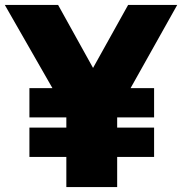

<svg xmlns="http://www.w3.org/2000/svg" viewBox="-54 -760 740 780"><path d="M65.5 -122.5V-241.5H215.5V-283H65.5V-402H159L-34.5 -740H182L324 -484L466.5 -740H666L476.5 -402H572V-283H422V-241.5H572V-122.5H422V0H215.5V-122.5Z"/></svg>

Font: Encode Sans SmCnd Black
Style: Regular
Weight: 900
Width: 4
Designer: Multiple Designers
Foundry: Impallari Type
Version: Version 3.002; ttfautohint (v1.8.3) -l 8 -r 50 -G 200 -x 14 